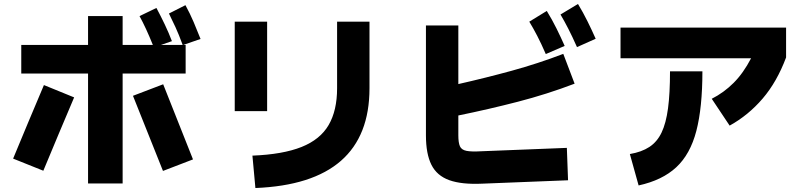

<svg xmlns="http://www.w3.org/2000/svg" viewBox="-20 -876 4040 966"><path d="M423 47V-506H87V-650H423V-795H597V-650H749Q714 -737 682 -795L767 -836Q789 -795 809 -753Q829 -711 845 -669L790 -650H899Q880 -702 863 -739Q846 -776 830 -808L913 -850Q936 -808 954.5 -764.5Q973 -721 989 -680L902 -650H914V-506H597V47ZM800 -16Q762 -110 724.5 -205Q687 -300 649 -394L801 -452Q839 -358 876 -263Q913 -168 951 -74ZM198 -17 46 -78Q84 -171 123 -263Q162 -355 201 -448L353 -386Q314 -294 275 -201.5Q236 -109 198 -17Z M1324 -317H1161V-767H1324ZM1265 70 1250 -93Q1403 -99 1497 -136.5Q1591 -174 1633.5 -247Q1676 -320 1676 -432V-767H1839V-432Q1839 47 1265 70Z M2883 -639Q2859 -693 2839.5 -731Q2820 -769 2800 -803L2888 -856Q2914 -813 2936 -768.5Q2958 -724 2977 -681ZM2726 -604Q2703 -657 2683 -695.5Q2663 -734 2643 -767L2731 -821Q2758 -777 2780 -732.5Q2802 -688 2821 -645ZM2832 -132 2838 31 2408 48Q2303 53 2240.5 30.5Q2178 8 2150.5 -47Q2123 -102 2123 -195V-748H2286V-453Q2423 -484 2554.5 -520Q2686 -556 2814 -605L2871 -455Q2732 -402 2585 -364Q2438 -326 2286 -295V-195Q2286 -158 2294 -140Q2302 -122 2327 -117Q2352 -112 2402 -115Z M3651 -244 3561 -379Q3622 -410 3671 -459Q3720 -508 3759 -583H3102V-737H3935V-587Q3889 -464 3817 -380Q3745 -296 3651 -244ZM3193 57 3149 -101Q3208 -111 3247 -136.5Q3286 -162 3308.5 -209Q3331 -256 3341 -331Q3351 -406 3351 -517H3514Q3514 -335 3483.5 -217.5Q3453 -100 3382.5 -34.5Q3312 31 3193 57Z"/></svg>

Font: Murecho ExtraBold
Style: Regular
Weight: 800
Designer: Neil Summerour
Foundry: Positype
Version: Version 1.010; ttfautohint (v1.8.3)